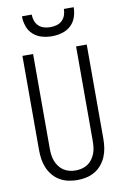

<svg xmlns="http://www.w3.org/2000/svg" viewBox="-103 -1014 706 1082"><g transform="rotate(-10 250.0 -473.5)"><path d="M250 8Q224 8 198.5 2.5Q173 -3 150.5 -16Q128 -29 111 -49.5Q94 -70 84 -93.5Q74 -117 70 -143Q66 -169 66 -195V-735H127V-195Q127 -177 129 -159Q131 -141 137.5 -123.5Q144 -106 155 -91Q166 -76 181 -66Q196 -56 214 -51.5Q232 -47 250 -47Q268 -47 286 -51.5Q304 -56 319 -66Q334 -76 345 -91Q356 -106 362.5 -123.5Q369 -141 371 -159Q373 -177 373 -195V-735H434V-195Q434 -169 430 -143Q426 -117 416 -93.5Q406 -70 389 -49.5Q372 -29 349.5 -16Q327 -3 301.5 2.5Q276 8 250 8ZM250 -815Q221 -815 192.5 -823Q164 -831 142.5 -850.5Q121 -870 111.5 -898Q102 -926 102 -955H158Q158 -937 164 -919.5Q170 -902 183 -889.5Q196 -877 214 -872Q232 -867 250 -867Q268 -867 286 -872Q304 -877 317 -889.5Q330 -902 336 -919.5Q342 -937 342 -955H398Q398 -926 388.5 -898Q379 -870 357.5 -850.5Q336 -831 307.5 -823Q279 -815 250 -815Z"/></g></svg>

Font: Iosevka Light
Style: Regular
Weight: 300
Monospace: yes
Designer: Belleve Invis
Foundry: Belleve Invis
Version: Version 32.5.0; ttfautohint (v1.8.4)